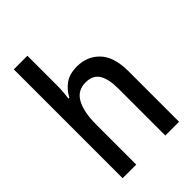

<svg xmlns="http://www.w3.org/2000/svg" viewBox="-224 -854 948 948"><g transform="rotate(-45 250.0 -380.0)"><path d="M56 0V-760H151V-548Q151 -528 149 -507.5Q147 -487 145 -467H151Q170 -504 202.5 -527Q235 -550 287 -550Q358 -550 404 -501.5Q450 -453 450 -352V0H354V-329Q354 -395 332.5 -429.5Q311 -464 261 -464Q204 -464 177.5 -415.5Q151 -367 151 -279V0Z"/></g></svg>

Font: Noto Sans Mono ExtraCondensed Medium
Style: Regular
Weight: 500
Width: 2
Designer: Monotype Design Team
Foundry: Monotype Imaging Inc.
Version: Version 2.014